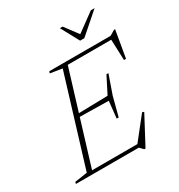

<svg xmlns="http://www.w3.org/2000/svg" viewBox="-232 -1008 1090 1170"><g transform="rotate(-30 313.0 -423.0)"><path d="M256 -650 172.5 -663 176.5 -676H300.5L93.5 0H-26.5L-23 -13L65 -26ZM599 -664 619.5 -653.5H258L265.5 -676H608L644.5 -697.5H652L619.5 -508L605 -507.5ZM440.5 25 416 0H58.5L66.5 -23H445.5L409.5 -10.5L541.5 -177L554 -172.5L449 25ZM402 -220.5H388L400.5 -339L188 -342.5L195 -364L409.5 -369L469 -486H483L436.5 -353ZM608 -871 462 -743.5H432.5L363.5 -871H383L459 -769H442L581.5 -871Z"/></g></svg>

Font: Newsreader 16pt 16pt ExtraLight
Style: Italic
Weight: 250
Italic angle: -17°
Version: Version 1.003